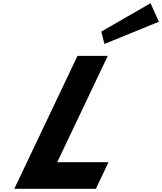

<svg xmlns="http://www.w3.org/2000/svg" viewBox="-20 -1172 1006 1192"><path d="M608.8 -976 628.2 -899 966.3 -1037 914.6 -1152ZM649 -825H461L68.8 0H575.2L653.7 -165H335.2Z"/></svg>

Font: Hussar
Style: BdSuprExtOblFive
Weight: 700
Foundry: Cannot Into Space Fonts
Version: Version 2.00